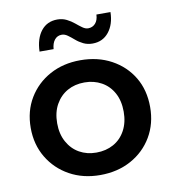

<svg xmlns="http://www.w3.org/2000/svg" viewBox="-84 -820 812 901"><g transform="rotate(-10 322.5 -370.0)"><path d="M322 7Q240 7 176 -28.5Q112 -64 75 -126Q38 -188 38 -267Q38 -347 75 -408.5Q112 -470 176 -505Q240 -540 322 -540Q405 -540 469.5 -505Q534 -470 570.5 -409Q607 -348 607 -267Q607 -188 570.5 -126Q534 -64 469.5 -28.5Q405 7 322 7ZM322 -100Q368 -100 404 -120Q440 -140 460.5 -178Q481 -216 481 -267Q481 -319 460.5 -356.5Q440 -394 404 -414Q368 -434 323 -434Q277 -434 241.5 -414Q206 -394 185 -356.5Q164 -319 164 -267Q164 -216 185 -178Q206 -140 241.5 -120Q277 -100 322 -100ZM393 -607Q369 -607 349.5 -616.5Q330 -626 314.5 -639.5Q299 -653 285 -663Q271 -673 257 -673Q236 -673 223 -657Q210 -641 208 -613H141Q143 -675 171.5 -711Q200 -747 249 -747Q273 -747 293 -737Q313 -727 328.5 -714Q344 -701 358 -691Q372 -681 385 -681Q406 -681 419.5 -696Q433 -711 434 -738H501Q500 -680 471 -643.5Q442 -607 393 -607Z"/></g></svg>

Font: MOST Montserrat SemiBold
Style: Regular
Weight: 600
Designer: Julieta Ulanovsky
Foundry: Julieta Ulanovsky
Version: Version 8.000;March 11, 2024;FontCreator 15.0.0.2926 64-bit